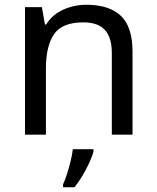

<svg xmlns="http://www.w3.org/2000/svg" viewBox="-20 -566 658 807"><path d="M343 -546Q439 -546 488 -499.5Q537 -453 537 -349V0H450V-343Q450 -408 421 -440Q392 -472 330 -472Q241 -472 207 -422Q173 -372 173 -278V0H85V-536H156L169 -463H174Q200 -505 246 -525.5Q292 -546 343 -546ZM373 70Q369 88 356.5 115.5Q344 143 327.5 171Q311 199 293 221H245V209Q253 192 261.5 165.5Q270 139 277 110.5Q284 82 286 61H373Z"/></svg>

Font: Noto Sans Hanifi Rohingya
Style: Regular
Weight: 400
Designer: Monotype Design Team and DaltonMaag
Foundry: Google LLC
Version: Version 2.101